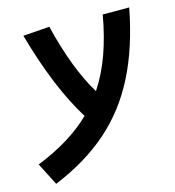

<svg xmlns="http://www.w3.org/2000/svg" viewBox="-169 -622 866 948"><g transform="rotate(-15 264.5 -148.0)"><path d="M1.5 230.5 -57.1 115.7Q116.7 46.9 223.6 -57.1Q168.5 -146 121.3 -260.5Q74.2 -375 34.2 -517.6L169.4 -527.3Q225.1 -299.3 309.6 -160.6Q357.4 -232.9 389.2 -321.3Q420.9 -409.7 439.9 -517.6H575.2Q538.1 -322.8 465.8 -179.9Q393.6 -37.1 279.5 63Q165.5 163.1 1.5 230.5Z"/></g></svg>

Font: CaskaydiaCove NFP
Style: Bold Italic
Weight: 700
Italic angle: -10°
Designer: Aaron Bell
Foundry: Saja Typeworks
Version: Version 2111.001; VTT 6.35;Nerd Fonts 3.1.1